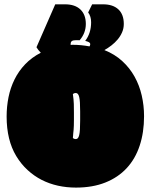

<svg xmlns="http://www.w3.org/2000/svg" viewBox="-20 -853 698 889"><path d="M351.1 -336.9Q351.1 -361.3 350.1 -377.7Q349.1 -394 346.7 -404.1Q344.2 -414.1 340.3 -418.2Q336.4 -422.4 330.6 -422.4Q322.8 -422.4 317.4 -417.5Q318.4 -408.7 320.3 -394Q321.3 -386.7 321.8 -371.1Q322.3 -355.5 322.3 -331.5V-299.8Q322.3 -267.1 320.8 -251.5Q319.8 -243.7 319.3 -237.3Q318.8 -231 318.4 -225.6V-223.1L317.9 -222.7V-216.8L317.4 -216.3V-213.9Q322.8 -209 330.6 -209Q336.4 -209 340.3 -213.1Q344.2 -217.3 346.7 -227.3Q349.1 -237.3 350.1 -253.7Q351.1 -270 351.1 -294.4ZM10.7 -313.5Q10.7 -359.9 19.5 -403.3Q28.3 -446.8 47.4 -485.4Q66.4 -523.9 96.4 -555.4Q126.5 -586.9 168.9 -608.9Q155.8 -622.1 148.9 -634.3L235.8 -833H281.2Q327.1 -833 352.3 -809.1Q377.4 -785.2 377.4 -742.2Q377.4 -699.7 348.6 -666.5Q347.2 -667 339.8 -667H332.5Q318.4 -667 312.7 -662.8Q307.1 -658.7 307.1 -648.9V-645Q308.6 -645.5 313 -645.5H319.3Q354.5 -645.5 394.5 -638.2Q399.9 -647.5 396.5 -653.3Q393.1 -659.2 374.5 -663.6Q401.9 -699.2 401.9 -750Q401.9 -777.3 388.2 -795.4L406.7 -833H457Q502.9 -833 528.1 -809.6Q553.2 -786.1 553.2 -742.2Q553.2 -721.7 545.4 -703.6Q537.6 -685.5 524.9 -670.4Q512.2 -655.3 496.1 -642.8Q480 -630.4 463.4 -621.1Q511.2 -602.1 545.9 -570.3Q580.6 -538.6 603 -498.3Q625.5 -458 636.2 -411.1Q647 -364.3 647 -314.9Q647 -239.7 626.7 -178.5Q606.4 -117.2 566.4 -74.2Q526.4 -31.2 467.5 -7.8Q408.7 15.6 331.5 15.6Q288.6 15.6 248.5 6.8Q208.5 -2 173.1 -20Q137.7 -38.1 107.7 -65.7Q77.6 -93.3 55.2 -130.4Q10.7 -204.1 10.7 -313.5Z"/></svg>

Font: Modak sl
Style: Regular
Weight: 400
Designer: Sarang Kulkarni, Maithili Shingre, Noopur Datye
Foundry: Ek Type
Version: Version 1.036;PS Version 1.000;hotconv 1.0.79;makeotf.lib2.5